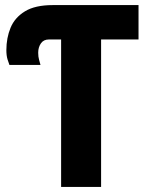

<svg xmlns="http://www.w3.org/2000/svg" viewBox="-20 -734 582 754"><path d="M220 0V-579H172Q151 -579 140.5 -563.5Q130 -548 130 -527Q130 -511 133.5 -499Q137 -487 139 -479H17Q14 -486 9.5 -501Q5 -516 5 -537Q5 -585 21.5 -625Q38 -665 78 -689.5Q118 -714 187 -714H524V-579H377V0Z"/></svg>

Font: Noto Sans Condensed ExtraBold
Style: Regular
Weight: 800
Width: 3
Designer: Monotype Design Team
Foundry: Monotype Imaging Inc.
Version: Version 2.013; ttfautohint (v1.8.4.7-5d5b)